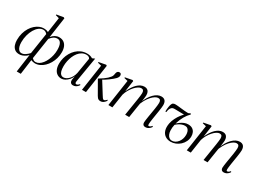

<svg xmlns="http://www.w3.org/2000/svg" viewBox="-36 -1737 3935 2912"><g transform="rotate(30 1932.0 -280.5)"><path d="M261 254 305 -60Q291.5 -43 268.2 -27Q245 -11 217.2 -0.5Q189.5 10 162 10Q112 10 81.8 -14Q51.5 -38 38 -77.2Q24.5 -116.5 24.5 -162.5Q24.5 -227.5 40.2 -282.8Q56 -338 83 -381.8Q110 -425.5 144.5 -456Q179 -486.5 217.2 -502.5Q255.5 -518.5 293 -518.5Q315 -518.5 333.2 -514.5Q351.5 -510.5 371.5 -500.5L410 -765L347.5 -782.5L349.5 -795L468 -815L484 -805L432.5 -447Q458 -481.5 492.5 -500Q527 -518.5 562 -518.5Q609 -518.5 641.8 -496.8Q674.5 -475 691.5 -435Q708.5 -395 708.5 -340Q708.5 -284 694 -232.2Q679.5 -180.5 653.8 -136.5Q628 -92.5 593.5 -59.5Q559 -26.5 519 -8.2Q479 10 436 10Q418.5 10 400.8 5.5Q383 1 367 -5.5L332 254ZM309 -96 365 -461Q351.5 -477 334.8 -486.8Q318 -496.5 297.5 -496.5Q257.5 -496.5 221.5 -469.8Q185.5 -443 158 -396.5Q130.5 -350 114.8 -290.8Q99 -231.5 99 -166.5Q99 -123 109 -90.2Q119 -57.5 138 -39.5Q157 -21.5 183 -21.5Q217.5 -21.5 251.8 -45.5Q286 -69.5 309 -96ZM428.5 -413 372 -43.5Q385 -30 399.2 -21Q413.5 -12 434.5 -12Q465.5 -12 494.8 -30Q524 -48 549 -79.8Q574 -111.5 592.5 -152.8Q611 -194 621.5 -240.8Q632 -287.5 632 -335Q632 -411.5 610.2 -449Q588.5 -486.5 550 -486.5Q513.5 -486.5 485 -468Q456.5 -449.5 428.5 -413Z M1120.5 -70.5Q1117 -47.5 1122.5 -38.2Q1128 -29 1141 -29Q1149.5 -29 1163.8 -37.2Q1178 -45.5 1190.5 -62L1199.5 -47Q1194 -37.5 1180.8 -23.8Q1167.5 -10 1148 0.2Q1128.5 10.5 1103.5 10.5Q1074 10.5 1059.8 -9Q1045.5 -28.5 1050.5 -65L1061 -124Q1047.5 -86 1021 -55.5Q994.5 -25 962.2 -7.2Q930 10.5 898.5 10.5Q856.5 10.5 824.5 -10.8Q792.5 -32 774.8 -72.5Q757 -113 757 -171.5Q757 -221.5 770.2 -271Q783.5 -320.5 808.8 -364.5Q834 -408.5 870.2 -442.8Q906.5 -477 952.5 -496.5Q998.5 -516 1053 -516Q1081.5 -516 1105.8 -509.5Q1130 -503 1149.5 -490L1194 -509.5ZM1115 -460Q1109 -475.5 1093 -485.2Q1077 -495 1052 -495Q1010.5 -495 976.5 -476Q942.5 -457 916.2 -424.2Q890 -391.5 872 -349.5Q854 -307.5 844.8 -261.5Q835.5 -215.5 835.5 -170Q835.5 -119 845.2 -86Q855 -53 872.8 -37.2Q890.5 -21.5 914.5 -21.5Q938 -21.5 961.8 -33Q985.5 -44.5 1007 -66.2Q1028.5 -88 1044.8 -118.5Q1061 -149 1069.5 -187Z M1257 0 1325.5 -461.5 1261.5 -477.5 1264 -490 1385 -513 1401 -502.5 1327 0ZM1585.5 10.5Q1567.5 10.5 1554.5 5.2Q1541.5 0 1531.5 -11.2Q1521.5 -22.5 1511.5 -39.5L1380.5 -268Q1426 -295.5 1457 -317.2Q1488 -339 1509 -358.5Q1530 -378 1545 -397.5Q1559.5 -415.5 1564.5 -435.5Q1569.5 -455.5 1571 -469.5Q1574 -484.5 1580.5 -494.8Q1587 -505 1597 -510Q1607 -515 1618.5 -515Q1637.5 -515 1645.2 -503.5Q1653 -492 1653 -474.5Q1653 -462 1645.5 -447Q1638 -432 1623.5 -417Q1609 -402 1586.5 -383.2Q1564 -364.5 1537.5 -345.2Q1511 -326 1484.2 -308.8Q1457.5 -291.5 1434 -279L1440 -295.5L1570.5 -86.5Q1582 -68.5 1594.2 -50.2Q1606.5 -32 1619 -32Q1629.5 -32 1641.8 -39.8Q1654 -47.5 1668.5 -64.5L1676 -51Q1666.5 -34 1652.2 -20Q1638 -6 1621 2.2Q1604 10.5 1585.5 10.5Z M1864 -502.5 1836 -308Q1856.5 -354.5 1881.2 -392.5Q1906 -430.5 1934.2 -458.2Q1962.5 -486 1993.5 -500.8Q2024.5 -515.5 2057 -515.5Q2086 -515.5 2105.2 -503.8Q2124.5 -492 2134.5 -469.5Q2144.5 -447 2144.5 -414Q2144.5 -404.5 2142.2 -385.5Q2140 -366.5 2136.5 -340.5Q2133 -314.5 2128.5 -284L2120 -277Q2141 -333.5 2168 -377.8Q2195 -422 2225.5 -452.8Q2256 -483.5 2288.5 -499.5Q2321 -515.5 2353 -515.5Q2397.5 -515.5 2419.5 -489.5Q2441.5 -463.5 2441.5 -414Q2441.5 -398.5 2438 -369Q2434.5 -339.5 2428.8 -302.2Q2423 -265 2416.5 -226Q2410.5 -190.5 2405.5 -156.8Q2400.5 -123 2397.2 -97.2Q2394 -71.5 2394 -58Q2394 -43.5 2396.8 -36.8Q2399.5 -30 2410 -30Q2420 -30 2432.2 -37.5Q2444.5 -45 2459.5 -63L2468 -48Q2457.5 -31.5 2442.8 -18.2Q2428 -5 2410 2.8Q2392 10.5 2370.5 10.5Q2356 10.5 2344.2 5Q2332.5 -0.5 2326 -12.8Q2319.5 -25 2319.5 -45.5Q2319.5 -58.5 2323.5 -88Q2327.5 -117.5 2333.8 -156Q2340 -194.5 2347 -235Q2353.5 -271 2358.5 -304.8Q2363.5 -338.5 2366.8 -366.5Q2370 -394.5 2370 -411.5Q2370 -442 2359 -456.8Q2348 -471.5 2321 -471.5Q2299.5 -471.5 2271 -454.5Q2242.5 -437.5 2212.2 -404.5Q2182 -371.5 2154.8 -323Q2127.5 -274.5 2108.5 -212L2126.5 -273Q2124.5 -260 2122 -244Q2119.5 -228 2116.8 -212Q2114 -196 2112 -183L2083.5 0H2013L2050.5 -235Q2056.5 -271 2061.8 -305.8Q2067 -340.5 2070.2 -368.5Q2073.5 -396.5 2073.5 -411.5Q2073.5 -442 2062.2 -456.8Q2051 -471.5 2024.5 -471.5Q2001.5 -471.5 1973 -453.5Q1944.5 -435.5 1916 -403.8Q1887.5 -372 1863.5 -330.8Q1839.5 -289.5 1826 -243L1789.5 0H1719.5L1788 -461.5L1724.5 -477L1726.5 -489.5L1848.5 -512.5Z M2533.5 -347H2517Q2516.5 -364.5 2518.2 -388.8Q2520 -413 2524.5 -437.8Q2529 -462.5 2536.8 -481.5Q2544.5 -500.5 2555.5 -508Q2564 -513.5 2575.8 -515.5Q2587.5 -517.5 2600 -517.5Q2615 -517.5 2642.5 -514.8Q2670 -512 2702.8 -508.2Q2735.5 -504.5 2766.5 -501.8Q2797.5 -499 2820 -499Q2831.5 -499 2841.8 -503.8Q2852 -508.5 2861 -516Q2863 -514 2865.2 -511.2Q2867.5 -508.5 2870 -506Q2872.5 -503.5 2874 -501.5Q2830 -457.5 2798.2 -402.2Q2766.5 -347 2741.5 -267.5Q2762.5 -286 2789.8 -305.5Q2817 -325 2849 -338.5Q2881 -352 2916 -352Q2962 -352 2991 -333.5Q3020 -315 3033.8 -284.5Q3047.5 -254 3047.5 -217.5Q3047.5 -168.5 3027.8 -127Q3008 -85.5 2974.5 -54.5Q2941 -23.5 2899.2 -6.2Q2857.5 11 2813.5 11Q2758.5 11 2718.2 -15.8Q2678 -42.5 2661 -94.2Q2644 -146 2658 -220.5Q2667 -266.5 2690.8 -314.5Q2714.5 -362.5 2745.8 -403Q2777 -443.5 2807 -467L2804 -447.5Q2788.5 -448 2766.5 -448.5Q2744.5 -449 2720.8 -449.5Q2697 -450 2675.5 -450.2Q2654 -450.5 2638.5 -450.8Q2623 -451 2618 -451Q2590.5 -451 2577 -441.5Q2563.5 -432 2552.5 -413.5Q2544.5 -400.5 2539.5 -381.2Q2534.5 -362 2533.5 -347ZM2821 -12.5Q2851 -12.5 2877.5 -27Q2904 -41.5 2924.2 -66.8Q2944.5 -92 2956 -125.5Q2967.5 -159 2967.5 -196.5Q2967.5 -227 2959 -252.8Q2950.5 -278.5 2932.5 -294Q2914.5 -309.5 2886 -309.5Q2859 -309.5 2832 -300Q2805 -290.5 2781.2 -275Q2757.5 -259.5 2738.5 -241.5Q2732 -215.5 2729.5 -188.5Q2727 -161.5 2728.5 -135Q2730.5 -98.5 2742.5 -71Q2754.5 -43.5 2774.5 -28Q2794.5 -12.5 2821 -12.5Z M3237 -502.5 3209 -308Q3229.5 -354.5 3254.2 -392.5Q3279 -430.5 3307.2 -458.2Q3335.5 -486 3366.5 -500.8Q3397.5 -515.5 3430 -515.5Q3459 -515.5 3478.2 -503.8Q3497.5 -492 3507.5 -469.5Q3517.5 -447 3517.5 -414Q3517.5 -404.5 3515.2 -385.5Q3513 -366.5 3509.5 -340.5Q3506 -314.5 3501.5 -284L3493 -277Q3514 -333.5 3541 -377.8Q3568 -422 3598.5 -452.8Q3629 -483.5 3661.5 -499.5Q3694 -515.5 3726 -515.5Q3770.5 -515.5 3792.5 -489.5Q3814.5 -463.5 3814.5 -414Q3814.5 -398.5 3811 -369Q3807.5 -339.5 3801.8 -302.2Q3796 -265 3789.5 -226Q3783.5 -190.5 3778.5 -156.8Q3773.5 -123 3770.2 -97.2Q3767 -71.5 3767 -58Q3767 -43.5 3769.8 -36.8Q3772.5 -30 3783 -30Q3793 -30 3805.2 -37.5Q3817.5 -45 3832.5 -63L3841 -48Q3830.5 -31.5 3815.8 -18.2Q3801 -5 3783 2.8Q3765 10.5 3743.5 10.5Q3729 10.5 3717.2 5Q3705.5 -0.5 3699 -12.8Q3692.5 -25 3692.5 -45.5Q3692.5 -58.5 3696.5 -88Q3700.5 -117.5 3706.8 -156Q3713 -194.5 3720 -235Q3726.5 -271 3731.5 -304.8Q3736.5 -338.5 3739.8 -366.5Q3743 -394.5 3743 -411.5Q3743 -442 3732 -456.8Q3721 -471.5 3694 -471.5Q3672.5 -471.5 3644 -454.5Q3615.5 -437.5 3585.2 -404.5Q3555 -371.5 3527.8 -323Q3500.5 -274.5 3481.5 -212L3499.5 -273Q3497.5 -260 3495 -244Q3492.5 -228 3489.8 -212Q3487 -196 3485 -183L3456.5 0H3386L3423.5 -235Q3429.5 -271 3434.8 -305.8Q3440 -340.5 3443.2 -368.5Q3446.5 -396.5 3446.5 -411.5Q3446.5 -442 3435.2 -456.8Q3424 -471.5 3397.5 -471.5Q3374.5 -471.5 3346 -453.5Q3317.5 -435.5 3289 -403.8Q3260.5 -372 3236.5 -330.8Q3212.5 -289.5 3199 -243L3162.5 0H3092.5L3161 -461.5L3097.5 -477L3099.5 -489.5L3221.5 -512.5Z"/></g></svg>

Font: Merriweather 144pt Light
Style: Italic
Weight: 300
Italic angle: -7.8°
Version: Version 2.101